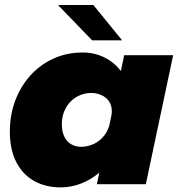

<svg xmlns="http://www.w3.org/2000/svg" viewBox="-20 -758 732 790"><path d="M229 13Q168 13 120.8 -13.2Q73.5 -39.5 47 -91Q20.5 -142.5 20.5 -217Q20.5 -284.5 42.5 -343.5Q64.5 -402.5 104.8 -447.2Q145 -492 200 -517Q255 -542 320.5 -542Q374 -542 418.5 -517Q463 -492 489.8 -447Q516.5 -402 516.5 -342.5Q516.5 -328.5 514.2 -309.5Q512 -290.5 508 -276L436.5 -272Q438 -279 439 -286.2Q440 -293.5 440 -300Q440 -325.5 427.8 -342.2Q415.5 -359 396.2 -367.2Q377 -375.5 356 -375.5Q331 -375.5 309 -366.2Q287 -357 270.2 -340Q253.5 -323 244 -299.2Q234.5 -275.5 234.5 -246.5Q234.5 -216.5 244.5 -196Q254.5 -175.5 272.5 -164.8Q290.5 -154 313.5 -154Q340 -154 364.8 -165.2Q389.5 -176.5 407.8 -198.8Q426 -221 433 -254L501.5 -244.5Q485 -166 443.8 -108Q402.5 -50 346.5 -18.5Q290.5 13 229 13ZM580 0H378.5L491 -531H692.5ZM482.5 -592H359L218.5 -737.5H364Z"/></svg>

Font: Epilogue Black
Style: Italic
Weight: 900
Italic angle: -12°
Designer: Tyler Finck
Foundry: Etcetera Type Co
Version: Version 2.111